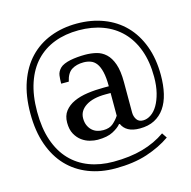

<svg xmlns="http://www.w3.org/2000/svg" viewBox="-121 -801 1098 1101"><g transform="rotate(-15 428.0 -250.0)"><path d="M515 -245H485Q410 -245 367.5 -217.5Q325 -190 325 -145Q325 -121 333 -103Q341 -85 354 -73Q367 -61 384 -55.5Q401 -50 420 -50Q457 -50 478.5 -68.5Q500 -87 515 -110ZM430 180Q344 180 272 152Q200 124 148.5 70Q97 16 68.5 -64.5Q40 -145 40 -250Q40 -355 68.5 -435.5Q97 -516 148.5 -570Q200 -624 272 -652Q344 -680 430 -680Q516 -680 588 -652.5Q660 -625 711.5 -572.5Q763 -520 791.5 -443.5Q820 -367 820 -270Q820 -210 808.5 -161Q797 -112 773 -77.5Q749 -43 712.5 -24Q676 -5 625 -5Q583 -5 557 -19.5Q531 -34 520 -60H515Q500 -41 466 -23Q432 -5 375 -5Q354 -5 329 -11.5Q304 -18 282 -34Q260 -50 245 -77Q230 -104 230 -145Q230 -186 251 -213Q272 -240 307 -256Q342 -272 388 -278.5Q434 -285 485 -285H515Q515 -337 507 -370.5Q499 -404 485 -422.5Q471 -441 451.5 -448Q432 -455 410 -455Q368 -455 339.5 -437Q311 -419 300 -370H255Q255 -396 258 -418.5Q261 -441 280 -460Q289 -469 305.5 -476Q322 -483 342 -487Q362 -491 384.5 -493Q407 -495 430 -495Q464 -495 495.5 -487.5Q527 -480 551.5 -457.5Q576 -435 590.5 -393.5Q605 -352 605 -285V-105Q605 -82 617 -63.5Q629 -45 655 -45Q679 -45 702 -60.5Q725 -76 742 -105Q759 -134 769.5 -175.5Q780 -217 780 -270Q780 -360 755 -429Q730 -498 684 -545Q638 -592 573.5 -616Q509 -640 430 -640Q351 -640 286.5 -615.5Q222 -591 176 -542.5Q130 -494 105 -420.5Q80 -347 80 -250Q80 -152 105 -79Q130 -6 176 42.5Q222 91 286.5 115.5Q351 140 430 140Q528 140 604 118.5Q680 97 740 55L760 85Q700 127 619.5 153.5Q539 180 430 180Z"/></g></svg>

Font: Philosopher
Style: Regular
Weight: 400
Designer: Jovanny Lemonad
Foundry: Jovanny Lemonad
Version: Version 1.000